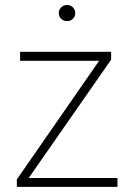

<svg xmlns="http://www.w3.org/2000/svg" viewBox="-20 -731 510 751"><path d="M242.2 -648.4Q228.5 -648.4 219.2 -657.5Q210 -666.5 210 -679.7Q210 -692.9 219.2 -702.1Q228.5 -711.4 242.2 -711.4Q256.3 -711.4 265.4 -702.1Q274.4 -692.9 274.4 -679.7Q274.4 -666.5 265.4 -657.5Q256.3 -648.4 242.2 -648.4ZM92.3 -34.7H439.5V0H45.9V-29.3L367.7 -493.2H58.6V-528.3H414.6V-497.6Z"/></svg>

Font: Robert Sans ExtraLight
Style: Regular
Weight: 250
Designer: Christian Robertson (extended by Adam Twardoch)
Foundry: Google
Version: Version 12.135;April 2, 2019;FontCreator 11.5.0.2425 64-bit;